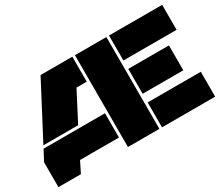

<svg xmlns="http://www.w3.org/2000/svg" viewBox="-121 -984 1457 1268"><g transform="rotate(-30 607.5 -350.0)"><path d="M62 -289.1 277.8 -700.2H520V-509.8H441.9L327.1 -289.1ZM9.8 0V-189.9L51.8 -269H520V-84H223.1L181.2 0ZM540 0V-700.2H779.8V0ZM799.8 0V-189.9H1205.1V0ZM799.8 -255.9V-445.8H1109.9V-255.9ZM799.8 -509.8V-700.2H1205.1V-509.8Z"/></g></svg>

Font: Nastup Basic
Style: Regular
Weight: 400
Designer: Maksym Kobuzan
Foundry: Zakznak
Version: Version 1.020;FEAKit 1.0